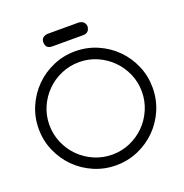

<svg xmlns="http://www.w3.org/2000/svg" viewBox="-156 -1022 1133 1185"><g transform="rotate(-20 410.5 -429.0)"><path d="M33.3 -350Q33.3 -426.8 62.9 -494.9Q92.4 -563.1 143.4 -614.1Q194.4 -665.2 262.6 -694.7Q330.8 -724.2 407.6 -724.2Q484.3 -724.2 552.5 -694.7Q620.7 -665.2 671.7 -614.1Q722.7 -563.1 752 -494.9Q781.3 -426.8 781.3 -350Q781.3 -273.2 752 -205.1Q722.7 -136.9 671.7 -85.9Q620.7 -34.8 552.5 -5.3Q484.3 24.2 407.6 24.2Q330.8 24.2 262.6 -5.3Q194.4 -34.8 143.4 -85.9Q92.4 -136.9 62.9 -205.1Q33.3 -273.2 33.3 -350ZM103.5 -350Q103.5 -287.9 127.5 -232.3Q151.5 -176.8 192.9 -135.4Q234.3 -93.9 289.9 -69.9Q345.5 -46 407.6 -46Q469.7 -46 524.7 -69.9Q579.8 -93.9 621.2 -135.4Q662.6 -176.8 686.6 -232.3Q710.6 -287.9 710.6 -350Q710.6 -412.1 686.6 -467.2Q662.6 -522.2 621.2 -563.6Q579.8 -605.1 524.7 -629Q469.7 -653 407.6 -653Q345.5 -653 289.9 -629Q234.3 -605.1 192.9 -563.6Q151.5 -522.2 127.5 -467.2Q103.5 -412.1 103.5 -350ZM286.4 -883.3H489.9Q529.3 -879.3 533.3 -843.4Q529.3 -800.5 489.9 -800.5H286.4Q242.9 -800.5 242.9 -843.4Q242.9 -879.3 286.4 -883.3Z"/></g></svg>

Font: Myanmar KatKuu
Style: Regular
Weight: 400
Designer: Khon Soe Zaw Thu
Foundry: MPUA
Version: Version 1.00 September 13, 2016, initial release